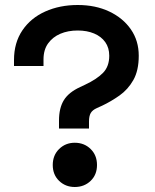

<svg xmlns="http://www.w3.org/2000/svg" viewBox="-20 -734 619 768"><path d="M216 -220V-252Q216 -302 235.5 -333.5Q255 -365 301 -386L320 -395Q367 -417 392 -442.5Q417 -468 417 -511Q417 -543 401 -565.5Q385 -588 356.5 -600Q328 -612 291 -612Q252 -612 221.5 -599Q191 -586 172.5 -560.5Q154 -535 154 -496V-470H36V-494Q36 -563 69.5 -612.5Q103 -662 161 -688Q219 -714 291 -714Q362 -714 417 -688Q472 -662 503.5 -616.5Q535 -571 535 -511Q535 -452 513.5 -414Q492 -376 458 -352Q424 -328 388 -311L368 -302Q350 -294 343 -282Q336 -270 336 -248V-220ZM279 14Q242 14 216.5 -10.5Q191 -35 191 -74Q191 -113 216.5 -138Q242 -163 279 -163Q317 -163 342.5 -138Q368 -113 368 -74Q368 -35 342.5 -10.5Q317 14 279 14Z"/></svg>

Font: Space Grotesk SemiBold
Style: Regular
Weight: 600
Designer: Florian Karsten
Foundry: Florian Karsten
Version: Version 2.000